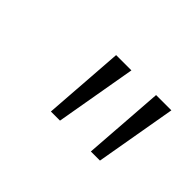

<svg xmlns="http://www.w3.org/2000/svg" viewBox="-48 -827 462 462"><g transform="rotate(45 183.0 -596.5)"><path d="M148 -700H200L164 -493H133ZM284 -700H336L300 -493H269Z"/></g></svg>

Font: Haskoy ExtraLight
Style: Italic
Weight: 200
Designer: Ertekin Erdin
Foundry: Ertekin Erdin
Version: Version 2.000; ttfautohint (v1.8.4.7-5d5b)